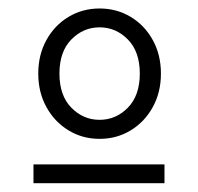

<svg xmlns="http://www.w3.org/2000/svg" viewBox="-20 -804 461 448"><path d="M212.4 -784.2Q252.4 -784.2 284.9 -764.6Q317.4 -745.1 336.4 -710.7Q355.5 -676.3 355.5 -632.3Q355.5 -588.4 336.4 -554Q317.4 -519.5 284.9 -499.8Q252.4 -480 212.4 -480Q172.4 -480 139.9 -499.8Q107.4 -519.5 88.4 -554Q69.3 -588.4 69.3 -632.3Q69.3 -676.3 88.4 -710.7Q107.4 -745.1 139.9 -764.6Q172.4 -784.2 212.4 -784.2ZM212.4 -524.4Q250.5 -524.4 278.3 -552.7Q306.2 -581.1 306.2 -632.3Q306.2 -683.6 278.3 -711.9Q250.5 -740.2 212.4 -740.2Q174.3 -740.2 146.5 -711.9Q118.7 -683.6 118.7 -632.3Q118.7 -581.1 146.5 -552.7Q174.3 -524.4 212.4 -524.4ZM58.1 -376.5V-420.4H363.8V-376.5Z"/></svg>

Font: Giphurs Light
Style: Regular
Weight: 300
Version: Version 0.920; ttfautohint (v1.8.4.7-5d5b)